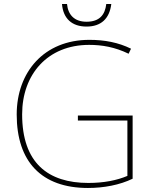

<svg xmlns="http://www.w3.org/2000/svg" viewBox="-20 -924 760 954"><path d="M533 -904H508C502 -851 475 -816 410 -816C349 -816 318 -851 313 -904H288C294 -831 338 -792 410 -792C482 -792 524 -831 533 -904ZM367 -350V-325H613V-50C561 -28 496 -15 419 -15C219 -15 90 -114 90 -356C90 -554 216 -701 423 -701C487 -701 551 -690 619 -657L631 -682C568 -713 500 -726 424 -726C199 -726 63 -566 63 -355C63 -121 186 10 417 10C496 10 575 -5 639 -36V-350Z"/></svg>

Font: Noto Sans Devanagari UI Thin
Style: Regular
Weight: 100
Designer: Jelle Bosma - Monotype Design Team
Foundry: Monotype Imaging Inc.
Version: Version 2.004